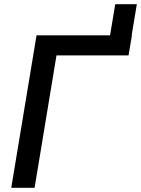

<svg xmlns="http://www.w3.org/2000/svg" viewBox="-20 -896 673 916"><path d="M489.7 -634.8 529.8 -876H632.8L592.8 -634.8ZM609.4 -727.5 593.3 -631.8H249.5L145 0H33.7L154.3 -727.5Z"/></svg>

Font: Inter 16pt Medium
Style: Italic
Weight: 500
Italic angle: -9.3988°
Version: Version 4.001;git-66647c0bb